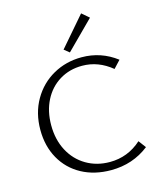

<svg xmlns="http://www.w3.org/2000/svg" viewBox="-132 -1002 921 1102"><g transform="rotate(-15 329.0 -451.0)"><path d="M57 -322Q57 -422 102 -500Q147 -578 223.5 -621Q300 -664 393 -664Q508 -664 600 -594L559 -550Q479 -616 383 -616Q308 -616 249 -580Q190 -544 157 -479.5Q124 -415 124 -332Q124 -246 159 -180Q194 -114 256 -77.5Q318 -41 396 -41Q503 -41 584 -114L617 -70Q520 6 391 6Q292 6 216.5 -35Q141 -76 99 -150.5Q57 -225 57 -322ZM305 -733 456 -908 499 -871 336 -708Z"/></g></svg>

Font: Ysabeau Semilight
Style: Regular
Weight: 300
Designer: Christian Thalmann (Catharsis Fonts)
Version: Version 0.003